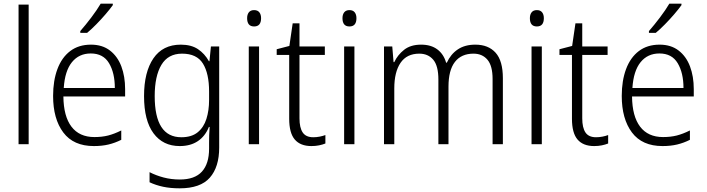

<svg xmlns="http://www.w3.org/2000/svg" viewBox="-20 -785 3847 1045"><path d="M136 0H81V-760H136Z M475 -542Q537 -542 578.5 -510Q620 -478 640.5 -423.5Q661 -369 661 -300V-260H325Q326 -152 369 -95.5Q412 -39 494 -39Q535 -39 568.5 -47.5Q602 -56 640 -75V-24Q606 -7 570.5 1.5Q535 10 491 10Q380 10 324.5 -64Q269 -138 269 -263Q269 -346 292.5 -409Q316 -472 362 -507Q408 -542 475 -542ZM474 -494Q410 -494 371.5 -446.5Q333 -399 327 -306H605Q605 -388 573.5 -441Q542 -494 474 -494ZM594 -757Q579 -736 555 -708Q531 -680 504 -652.5Q477 -625 454 -606H417V-616Q446 -649 477 -690Q508 -731 528 -765H594Z M964 -542Q1021 -542 1057.5 -517.5Q1094 -493 1117 -452H1120L1128 -532H1173V18Q1173 124 1122 182Q1071 240 958 240Q908 240 868 231.5Q828 223 794 207V152Q829 170 870.5 181Q912 192 959 192Q1040 192 1079 149Q1118 106 1118 24V-8Q1118 -28 1118.5 -49.5Q1119 -71 1121 -94H1117Q1097 -44 1057 -17Q1017 10 958 10Q867 10 815.5 -59.5Q764 -129 764 -262Q764 -393 815 -467.5Q866 -542 964 -542ZM971 -493Q895 -493 858.5 -432Q822 -371 822 -262Q822 -38 967 -38Q1023 -38 1056 -65Q1089 -92 1103.5 -138Q1118 -184 1118 -241V-287Q1118 -385 1084.5 -439Q1051 -493 971 -493Z M1363 -730Q1382 -730 1391.5 -718Q1401 -706 1401 -686Q1401 -641 1363 -641Q1325 -641 1325 -686Q1325 -706 1334.5 -718Q1344 -730 1363 -730ZM1390 -532V0H1334V-532Z M1685 -38Q1703 -38 1720.5 -41.5Q1738 -45 1751 -50V-4Q1736 2 1717 6Q1698 10 1675 10Q1615 10 1584.5 -25.5Q1554 -61 1554 -139V-486H1486V-517L1555 -535L1573 -658H1610V-532H1748V-486H1610V-141Q1610 -90 1627.5 -64Q1645 -38 1685 -38Z M1882 -730Q1901 -730 1910.5 -718Q1920 -706 1920 -686Q1920 -641 1882 -641Q1844 -641 1844 -686Q1844 -706 1853.5 -718Q1863 -730 1882 -730ZM1909 -532V0H1853V-532Z M2567 -542Q2638 -542 2677.5 -498Q2717 -454 2717 -359V0H2661V-355Q2661 -427 2633 -460Q2605 -493 2557 -493Q2491 -493 2456 -448Q2421 -403 2421 -313V0H2366V-352Q2366 -427 2338 -460Q2310 -493 2262 -493Q2194 -493 2160 -443Q2126 -393 2126 -304V0H2070V-532H2115L2122 -447H2126Q2144 -486 2179.5 -514Q2215 -542 2272 -542Q2326 -542 2360.5 -516Q2395 -490 2408 -444H2412Q2433 -490 2471.5 -516Q2510 -542 2567 -542Z M2902 -730Q2921 -730 2930.5 -718Q2940 -706 2940 -686Q2940 -641 2902 -641Q2864 -641 2864 -686Q2864 -706 2873.5 -718Q2883 -730 2902 -730ZM2929 -532V0H2873V-532Z M3224 -38Q3242 -38 3259.5 -41.5Q3277 -45 3290 -50V-4Q3275 2 3256 6Q3237 10 3214 10Q3154 10 3123.5 -25.5Q3093 -61 3093 -139V-486H3025V-517L3094 -535L3112 -658H3149V-532H3287V-486H3149V-141Q3149 -90 3166.5 -64Q3184 -38 3224 -38Z M3570 -542Q3632 -542 3673.5 -510Q3715 -478 3735.5 -423.5Q3756 -369 3756 -300V-260H3420Q3421 -152 3464 -95.5Q3507 -39 3589 -39Q3630 -39 3663.5 -47.5Q3697 -56 3735 -75V-24Q3701 -7 3665.5 1.5Q3630 10 3586 10Q3475 10 3419.5 -64Q3364 -138 3364 -263Q3364 -346 3387.5 -409Q3411 -472 3457 -507Q3503 -542 3570 -542ZM3569 -494Q3505 -494 3466.5 -446.5Q3428 -399 3422 -306H3700Q3700 -388 3668.5 -441Q3637 -494 3569 -494ZM3689 -757Q3674 -736 3650 -708Q3626 -680 3599 -652.5Q3572 -625 3549 -606H3512V-616Q3541 -649 3572 -690Q3603 -731 3623 -765H3689Z"/></svg>

Font: Noto Sans Lao UI SemCond Light
Style: Regular
Weight: 300
Width: 4
Designer: Monotype Design Team
Foundry: Monotype Imaging Inc.
Version: Version 2.000; ttfautohint (v1.8.4.7-5d5b)